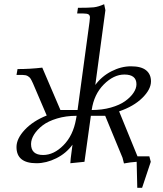

<svg xmlns="http://www.w3.org/2000/svg" viewBox="-20 -766 773 909"><path d="M58.1 -69.8Q58.1 -109.4 96.9 -151.1Q135.7 -192.9 201.2 -219.2L136.2 -371.1Q128.9 -387.2 124.5 -394Q120.1 -400.9 111.1 -406Q102.1 -411.1 87.9 -411.1H58.1L63 -439Q122.1 -439 180.2 -445.8L266.1 -245.1H347.2L403.8 -662.1Q405.8 -677.7 405.8 -683.1Q405.8 -693.4 399.2 -697.8Q392.6 -702.1 375 -702.1H345.2L349.1 -729Q402.3 -729 424.1 -731.4Q445.8 -733.9 473.1 -746.1L479 -717.8L431.2 -363.8Q461.4 -404.8 507.6 -428.5Q553.7 -452.1 600.1 -452.1Q648.4 -452.1 671.6 -433.3Q694.8 -414.6 694.8 -380.9Q694.8 -342.8 653.8 -302.5Q612.8 -262.2 543.9 -238.8L630.9 -25.9H687L693.8 0L652.8 123H629.9L627 0Q596.7 2 566.9 7.8L560.1 -19L478 -217.8H410.2L379.9 0L313 6.8L314.9 -17.1L323.2 -81.1Q293.5 -40 246.3 -16.6Q199.2 6.8 152.8 6.8Q58.1 6.8 58.1 -69.8ZM127 -84Q127 -32.2 184.1 -32.2Q234.9 -32.2 280.5 -78.4Q326.2 -124.5 339.8 -201.2L342.8 -217.8Q292.5 -217.8 250.2 -205.1Q208 -192.4 181.9 -172.4Q155.8 -152.3 141.4 -129.2Q127 -106 127 -84ZM414.1 -245.1Q463.4 -245.1 504.9 -256.8Q546.4 -268.6 572 -286.9Q597.7 -305.2 611.8 -326.2Q626 -347.2 626 -367.2Q626 -413.1 568.8 -413.1Q518.1 -413.1 471.4 -366.2Q424.8 -319.3 414.1 -245.1Z"/></svg>

Font: Dihjauti
Style: Italic
Weight: 400
Italic angle: -9°
Designer: T. Christopher White
Version: Version 3.0.0